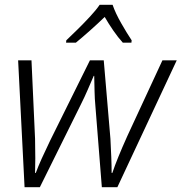

<svg xmlns="http://www.w3.org/2000/svg" viewBox="-20 -785 761 805"><path d="M83 0 56 -532H112L127 -203Q128 -157 128 -121.5Q128 -86 127 -60H130Q140 -87 155.5 -121.5Q171 -156 190 -195L357 -532H415L443 -203Q445 -165 446.5 -128Q448 -91 448 -60H451Q461 -90 476.5 -128Q492 -166 514 -215L661 -532H721L472 0H407L380 -340Q377 -372 376.5 -401Q376 -430 375 -467H373Q359 -435 347.5 -408Q336 -381 318 -345L147 0ZM258 -616Q277 -634 304 -660.5Q331 -687 357 -715Q383 -743 398 -765H452Q464 -730 488 -688Q512 -646 532 -616L531 -606H495Q475 -628 455 -657Q435 -686 419 -714Q390 -686 358 -657.5Q326 -629 298 -606H257Z"/></svg>

Font: Noto Sans Light
Style: Italic
Weight: 300
Italic angle: -12°
Designer: Monotype Design Team
Foundry: Monotype Imaging Inc.
Version: Version 2.013; ttfautohint (v1.8.4.7-5d5b)